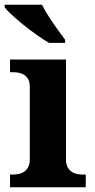

<svg xmlns="http://www.w3.org/2000/svg" viewBox="-25 -786 397 806"><path d="M28.8 -53.2Q40 -53.2 52.5 -55.4Q64.9 -57.6 75.4 -64.5Q85.9 -71.3 93 -84Q100.1 -96.7 100.1 -118.2V-421.9Q100.1 -441.9 93 -453.9Q85.9 -465.8 75.2 -472.4Q64.5 -479 52 -481Q39.6 -482.9 28.8 -482.9H17.1V-536.1H252V-118.2Q252 -96.7 259 -84Q266.1 -71.3 276.6 -64.5Q287.1 -57.6 299.8 -55.4Q312.5 -53.2 323.2 -53.2H335V0H17.1V-53.2ZM180.7 -606Q157.2 -619.6 128.7 -639.9Q100.1 -660.2 73.5 -681.6Q46.9 -703.1 25.4 -722.9Q3.9 -742.7 -5.4 -755.9V-766.1H151.4Q159.2 -749.5 171.4 -729.7Q183.6 -710 197 -690.2Q210.4 -670.4 224.1 -651.9Q237.8 -633.3 248.5 -619.1V-606Z"/></svg>

Font: Droids
Style: b
Weight: 700
Foundry: Ascender Corporation
Version: Version 1.00 build 113